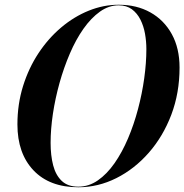

<svg xmlns="http://www.w3.org/2000/svg" viewBox="-20 -780 778 810"><path d="M310.5 10Q189 10 121.2 -61.5Q53.5 -133 53.5 -255Q53.5 -340.5 77.2 -416.8Q101 -493 142.5 -555.8Q184 -618.5 238.2 -664.2Q292.5 -710 354.5 -735Q416.5 -760 480.5 -760Q556.5 -760 614.2 -727.8Q672 -695.5 704.8 -636Q737.5 -576.5 737.5 -495Q737.5 -388 702.8 -296.2Q668 -204.5 607.8 -135.8Q547.5 -67 470.8 -28.5Q394 10 310.5 10ZM310.5 7.5Q354.5 7.5 392.8 -19Q431 -45.5 463 -91.2Q495 -137 520 -195.8Q545 -254.5 562.2 -319.8Q579.5 -385 588.5 -450Q597.5 -515 597.5 -573Q597.5 -605 591.8 -637.5Q586 -670 572.5 -697Q559 -724 536.5 -740.8Q514 -757.5 480.5 -757.5Q439 -757.5 401.8 -731Q364.5 -704.5 332.2 -658.8Q300 -613 274.8 -554.2Q249.5 -495.5 231.2 -430.2Q213 -365 203.2 -300Q193.5 -235 193.5 -177Q193.5 -124.5 204.2 -82.8Q215 -41 240.5 -16.8Q266 7.5 310.5 7.5Z"/></svg>

Font: Bodoni Moda 72pt SemiBold
Style: Italic
Weight: 600
Italic angle: -13°
Designer: Owen Earl
Foundry: indestructible type
Version: Version 2.004